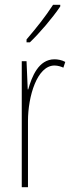

<svg xmlns="http://www.w3.org/2000/svg" viewBox="-20 -783 302 803"><path d="M232 -756V-763H202C168 -711 136 -671 91 -618V-606H105C144 -643 199 -707 232 -756ZM208 -535C141 -535 113 -462 98 -409H96L91 -527H71V0H97V-277C97 -380 135 -509 208 -509C222 -509 237 -504 245 -500L253 -524C239 -532 221 -535 208 -535Z"/></svg>

Font: Noto Sans Sinhala ExtraCondensed Thin
Style: Regular
Weight: 100
Width: 2
Designer: Jelle Bosma - Monotype Design Team
Foundry: Monotype Imaging Inc.
Version: Version 2.006